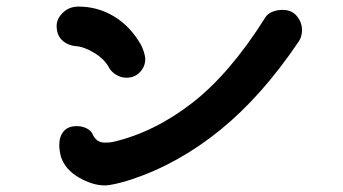

<svg xmlns="http://www.w3.org/2000/svg" viewBox="-20 -631 1040 583"><path d="M312 -424Q298 -451 267 -470Q236 -489 210 -491Q186 -493 169 -508.5Q152 -524 152 -553Q152 -574 171 -592.5Q190 -611 218 -611Q277 -611 326.5 -581Q376 -551 408 -495Q412 -488 416.5 -474.5Q421 -461 421 -451Q421 -429 405 -412Q389 -395 364 -395Q348 -395 333.5 -403.5Q319 -412 312 -424ZM165 -155Q160 -175 160 -190Q160 -217 173.5 -232.5Q187 -248 213 -248Q229 -248 242.5 -241.5Q256 -235 261 -224Q272 -198 298 -198Q315 -198 323 -200Q448 -229 563 -318Q678 -407 785 -577Q792 -589 806.5 -595Q821 -601 838 -601Q866 -601 881.5 -582Q897 -563 897 -540Q897 -519 887 -505Q776 -340 649.5 -237Q523 -134 379 -86Q322 -68 298 -68Q261 -68 219.5 -92Q178 -116 165 -155Z"/></svg>

Font: Tsukimi Rounded
Style: Bold
Weight: 700
Designer: Takashi Funayama
Foundry: Takashi Funayama
Version: Version 1.032; ttfautohint (v1.8.3)